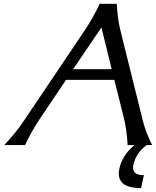

<svg xmlns="http://www.w3.org/2000/svg" viewBox="-20 -757 816 1002"><path d="M509.3 -613.8 361.8 -396H563ZM2.4 0Q62.5 -64 104.5 -126.5L421.9 -598.1Q464.4 -661.6 500.5 -737.3H589.4Q593.3 -659.2 608.4 -598.1L725.6 -126.5Q740.2 -67.4 773.9 0H745.1Q689.5 41.5 676.3 103Q674.3 111.3 674.3 118.2Q674.3 157.2 731 157.2L716.3 224.6Q600.1 224.6 600.1 149.4Q600.1 137.2 603 123.5Q618.2 51.8 682.1 0H646Q641.6 -80.6 627 -139.2L576.7 -340.3H324.7L189.5 -139.2Q144.5 -72.3 110.8 0Z"/></svg>

Font: Classica
Style: Book Oblique
Weight: 400
Italic angle: -12°
Designer: Wojciech Kalinowski "wmk69" (wmk69@o2.pl)
Foundry: Wojciech Kalinowski "wmk69" (wmk69@o2.pl)
Version: Version 2.1.1; 2021-05-14